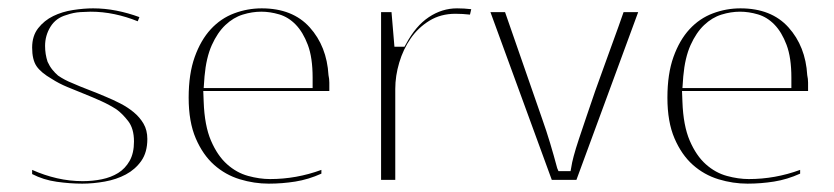

<svg xmlns="http://www.w3.org/2000/svg" viewBox="-20 -431 1997 460"><path d="M57 -24Q86 -11 116.5 -4Q147 3 178 3Q202 3 224 -1.5Q246 -6 263 -16.5Q280 -27 290.5 -45.5Q301 -64 301 -92Q301 -123 287 -141Q273 -159 259 -169Q242 -180 222 -189Q202 -198 182 -206Q162 -214 141.5 -222.5Q121 -231 104 -242Q78 -257 67.5 -272.5Q57 -288 57 -317Q57 -345 71.5 -363.5Q86 -382 107.5 -392.5Q129 -403 155 -407Q181 -411 203 -411Q231 -411 259 -405.5Q287 -400 314 -390L310 -380Q283 -391 254.5 -397Q226 -403 197 -403Q189 -403 172.5 -402Q156 -401 139 -395Q114 -388 101 -367Q88 -346 88 -321Q88 -301 94 -283Q99 -272 105.5 -264Q112 -256 119 -250Q135 -239 153 -232Q171 -224 192 -216Q213 -208 234 -199Q251 -192 268.5 -183Q286 -174 300.5 -162Q315 -150 324 -134.5Q333 -119 333 -98Q333 -66 318.5 -45.5Q304 -25 281.5 -13Q259 -1 231 4Q203 9 177 9Q148 9 116 4.5Q84 0 57 -14Z M467 -213 468 -187Q470 -130 485.5 -94Q501 -58 524 -37.5Q547 -17 574.5 -9.5Q602 -2 627 -2Q690 -2 750 -24V-15Q719 -1 687.5 4Q656 9 624 9Q589 9 554.5 -1.5Q520 -12 493 -36Q466 -60 449 -99.5Q432 -139 432 -197Q432 -254 446.5 -294.5Q461 -335 485 -361Q509 -387 541 -399Q573 -411 607 -411Q681 -411 722 -365.5Q763 -320 767 -251Q769 -242 769 -233V-231Q769 -230 769 -229V-228Q769 -227 769 -227V-225Q769 -225 769 -224Q769 -223 769 -223V-216Q769 -215 769 -215V-213ZM468 -220H729V-245Q729 -293 717.5 -323.5Q706 -354 688.5 -372Q671 -390 649 -396.5Q627 -403 606 -403Q584 -403 561.5 -396Q539 -389 520 -371Q501 -353 487.5 -323Q474 -293 470 -248Z M893 0V-402H918L925 -319H949L953 -326Q976 -369 1007.5 -390Q1039 -411 1075 -411Q1084 -411 1092 -410.5Q1100 -410 1109 -409L1106 -396Q1098 -397 1088.5 -397.5Q1079 -398 1071 -398Q1036 -398 1009 -381.5Q982 -365 964 -339Q946 -313 936.5 -281Q927 -249 927 -218V0Z M1302 0 1155 -402H1190L1279 -146Q1289 -118 1298 -88Q1307 -58 1315 -28L1318 -21H1347L1349 -32Q1350 -40 1354.5 -57Q1359 -74 1367 -98Q1375 -122 1385 -151.5Q1395 -181 1406 -213Q1416 -241 1426 -268.5Q1436 -296 1445 -321Q1454 -346 1461.5 -366.5Q1469 -387 1474 -402H1509L1361 0Z M1614 -213 1615 -187Q1617 -130 1632.5 -94Q1648 -58 1671 -37.5Q1694 -17 1721.5 -9.5Q1749 -2 1774 -2Q1837 -2 1897 -24V-15Q1866 -1 1834.5 4Q1803 9 1771 9Q1736 9 1701.5 -1.5Q1667 -12 1640 -36Q1613 -60 1596 -99.5Q1579 -139 1579 -197Q1579 -254 1593.5 -294.5Q1608 -335 1632 -361Q1656 -387 1688 -399Q1720 -411 1754 -411Q1828 -411 1869 -365.5Q1910 -320 1914 -251Q1916 -242 1916 -233V-231Q1916 -230 1916 -229V-228Q1916 -227 1916 -227V-225Q1916 -225 1916 -224Q1916 -223 1916 -223V-216Q1916 -215 1916 -215V-213ZM1615 -220H1876V-245Q1876 -293 1864.5 -323.5Q1853 -354 1835.5 -372Q1818 -390 1796 -396.5Q1774 -403 1753 -403Q1731 -403 1708.5 -396Q1686 -389 1667 -371Q1648 -353 1634.5 -323Q1621 -293 1617 -248Z"/></svg>

Font: UN Bangla Thin
Style: Regular
Weight: 100
Designer: Desinged by Rajon, Unicode developed by Rashed (IMGN)
Version: Version 2.000;March 19, 2023;FontCreator 14.0.0.2901 64-bit